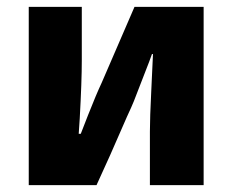

<svg xmlns="http://www.w3.org/2000/svg" viewBox="-20 -513 678 561"><path d="M219 -337Q219 -275 213 -167L210 -122H216L237 -176Q261 -237 277 -271L373 -493H575V28H418V-129Q418 -168 422 -248Q423 -260 427 -355H424Q417 -336 416 -333L371 -217Q365 -202 351 -172Q297 -47 262 28H64V-493H219Z"/></svg>

Font: BM Euljiro oraeorae
Style: Regular
Weight: 400
Designer: Bongjin Kim; Bomjun Kim; Myungsoo Han; Hyesun Chae; Mikyoung Jeong; Wujin Sim; Minjae Kang; Suwha Jang;
Foundry: Sandoll Inc.
Version: Version 1.000;hotconv 1.0.109;makeexe 2.5.65596